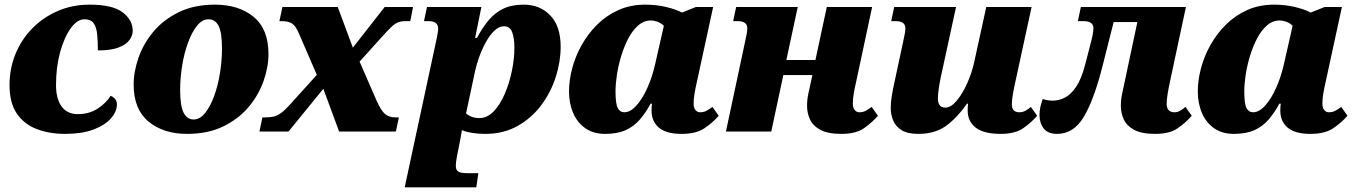

<svg xmlns="http://www.w3.org/2000/svg" viewBox="-20 -566 5828 826"><path d="M260 10Q192 10 137.5 -11Q83 -32 52 -78Q21 -124 21 -200Q21 -271 46.5 -333.5Q72 -396 118.5 -443.5Q165 -491 228 -518.5Q291 -546 366 -546Q464 -546 507.5 -513Q551 -480 551 -433Q551 -414 537.5 -394.5Q524 -375 491 -362Q458 -349 401 -349Q401 -389 398 -419Q395 -449 383 -466Q371 -483 343 -483Q312 -483 284 -444Q256 -405 238.5 -341Q221 -277 221 -200Q221 -141 245 -108Q269 -75 315 -75Q364 -75 400.5 -99Q437 -123 456 -154Q483 -142 483 -117Q483 -86 457 -56.5Q431 -27 381.5 -8.5Q332 10 260 10Z M785 10Q683 10 619 -43Q555 -96 555 -202Q555 -259 576.5 -319.5Q598 -380 641 -431Q684 -482 750 -514Q816 -546 905 -546Q1007 -546 1071 -493.5Q1135 -441 1135 -334Q1135 -277 1113.5 -216.5Q1092 -156 1049 -105Q1006 -54 940 -22Q874 10 785 10ZM813 -52Q840 -52 862.5 -80Q885 -108 901.5 -153.5Q918 -199 926.5 -252.5Q935 -306 935 -357Q935 -426 920.5 -454.5Q906 -483 877 -483Q850 -483 827.5 -455Q805 -427 788.5 -381.5Q772 -336 763.5 -283Q755 -230 755 -179Q755 -110 770 -81Q785 -52 813 -52Z M1096 0 1109 -61H1122Q1142 -61 1157.5 -64.5Q1173 -68 1190.5 -81Q1208 -94 1232 -121L1343 -244L1266 -422Q1252 -455 1236 -465Q1220 -475 1194 -475H1182L1195 -536H1433L1498 -361L1635 -536H1757L1745 -475H1723Q1704 -475 1690.5 -469Q1677 -463 1661.5 -448Q1646 -433 1621 -405L1527 -301L1601 -131Q1619 -91 1636 -76Q1653 -61 1681 -61H1696L1683 0H1439L1371 -184L1221 0Z M1721 240 1859 -402Q1861 -413 1863 -424Q1865 -435 1865 -443Q1865 -475 1824 -475H1804L1817 -536H2051L2024 -403H2032Q2056 -448 2083 -480Q2110 -512 2146 -529Q2182 -546 2233 -546Q2303 -546 2347.5 -499.5Q2392 -453 2392 -365Q2392 -301 2371 -235Q2350 -169 2308.5 -113.5Q2267 -58 2206.5 -24Q2146 10 2068 10Q2007 10 1967 -6Q1966 1 1964 12.5Q1962 24 1960 35L1946 106Q1943 122 1942 130.5Q1941 139 1941 147Q1941 166 1952 172.5Q1963 179 1991 179H2038L2029 240ZM2042 -58Q2076 -58 2103.5 -86.5Q2131 -115 2151 -161Q2171 -207 2182 -260Q2193 -313 2193 -362Q2193 -401 2183.5 -427Q2174 -453 2148 -453Q2127 -453 2107 -434Q2087 -415 2070.5 -385Q2054 -355 2042 -322Q2030 -289 2024 -261L1985 -78Q2008 -58 2042 -58Z M2583 10Q2533 10 2498.5 -14Q2464 -38 2446 -79.5Q2428 -121 2428 -173Q2428 -220 2441.5 -271.5Q2455 -323 2482 -371.5Q2509 -420 2548.5 -459.5Q2588 -499 2640 -522.5Q2692 -546 2756 -546Q2805 -546 2847.5 -535.5Q2890 -525 2914 -512L2974 -536H3048L2979 -218Q2972 -188 2968 -164Q2964 -140 2964 -120Q2964 -102 2972 -92.5Q2980 -83 2992 -83Q3007 -83 3018.5 -89Q3030 -95 3045 -106L3072 -68Q3047 -39 3011 -14.5Q2975 10 2913 10Q2846 10 2814.5 -17Q2783 -44 2783 -90Q2783 -101 2783.5 -108Q2784 -115 2785 -120H2779Q2758 -81 2732.5 -51.5Q2707 -22 2671.5 -6Q2636 10 2583 10ZM2666 -83Q2692 -83 2718 -112Q2744 -141 2765 -188Q2786 -235 2798 -288L2836 -455Q2824 -467 2808.5 -472.5Q2793 -478 2781 -478Q2750 -478 2725.5 -456.5Q2701 -435 2683 -400.5Q2665 -366 2652.5 -325Q2640 -284 2634 -244Q2628 -204 2628 -173Q2628 -120 2637.5 -101.5Q2647 -83 2666 -83Z M3600 10Q3541 10 3509 -7.5Q3477 -25 3464.5 -52.5Q3452 -80 3452 -110Q3452 -138 3458 -165L3475 -243H3350L3298 0H3103L3184 -380Q3189 -403 3192 -418.5Q3195 -434 3195 -444Q3195 -475 3154 -475H3134L3147 -536H3412L3363 -308H3488L3537 -536H3732L3664 -218Q3657 -188 3653 -164.5Q3649 -141 3649 -120Q3649 -102 3657 -92.5Q3665 -83 3677 -83Q3692 -83 3703.5 -89Q3715 -95 3730 -106L3757 -68Q3732 -39 3697 -14.5Q3662 10 3600 10Z M3931 10Q3885 10 3859.5 -5.5Q3834 -21 3823 -46.5Q3812 -72 3812 -102Q3812 -127 3817 -156.5Q3822 -186 3828 -212L3864 -380Q3869 -403 3872 -418.5Q3875 -434 3875 -444Q3875 -475 3834 -475H3814L3827 -536H4093L4028 -237Q4022 -209 4018.5 -184Q4015 -159 4015 -142Q4015 -103 4047 -103Q4071 -103 4096 -133Q4121 -163 4141.5 -209Q4162 -255 4172 -303L4223 -536H4418L4349 -218Q4342 -187 4337.5 -161Q4333 -135 4333 -117Q4333 -83 4365 -83Q4379 -83 4390.5 -89Q4402 -95 4415 -106L4442 -68Q4417 -39 4382 -14.5Q4347 10 4285 10Q4212 10 4177.5 -17Q4143 -44 4143 -90Q4143 -101 4143.5 -108Q4144 -115 4145 -120H4140Q4100 -62 4052 -26Q4004 10 3931 10Z M4528 10Q4488 10 4470 -13.5Q4452 -37 4452 -71Q4452 -104 4466 -140Q4487 -133 4510 -133Q4536 -133 4562 -146.5Q4588 -160 4610.5 -194Q4633 -228 4649 -290L4672 -379Q4684 -424 4684 -444Q4684 -475 4642 -475H4617L4630 -536H5082L5014 -218Q4999 -149 4999 -120Q4999 -83 5033 -83Q5045 -83 5056 -89Q5067 -95 5080 -106L5107 -68Q5082 -39 5047 -14.5Q5012 10 4950 10Q4891 10 4859 -7.5Q4827 -25 4814.5 -52.5Q4802 -80 4802 -110Q4802 -138 4808 -165L4873 -471H4771L4724 -285Q4687 -138 4643 -64Q4599 10 4528 10Z M5288 10Q5238 10 5203.5 -14Q5169 -38 5151 -79.5Q5133 -121 5133 -173Q5133 -220 5146.5 -271.5Q5160 -323 5187 -371.5Q5214 -420 5253.5 -459.5Q5293 -499 5345 -522.5Q5397 -546 5461 -546Q5510 -546 5552.5 -535.5Q5595 -525 5619 -512L5679 -536H5753L5684 -218Q5677 -188 5673 -164Q5669 -140 5669 -120Q5669 -102 5677 -92.5Q5685 -83 5697 -83Q5712 -83 5723.5 -89Q5735 -95 5750 -106L5777 -68Q5752 -39 5716 -14.5Q5680 10 5618 10Q5551 10 5519.5 -17Q5488 -44 5488 -90Q5488 -101 5488.5 -108Q5489 -115 5490 -120H5484Q5463 -81 5437.5 -51.5Q5412 -22 5376.5 -6Q5341 10 5288 10ZM5371 -83Q5397 -83 5423 -112Q5449 -141 5470 -188Q5491 -235 5503 -288L5541 -455Q5529 -467 5513.5 -472.5Q5498 -478 5486 -478Q5455 -478 5430.5 -456.5Q5406 -435 5388 -400.5Q5370 -366 5357.5 -325Q5345 -284 5339 -244Q5333 -204 5333 -173Q5333 -120 5342.5 -101.5Q5352 -83 5371 -83Z"/></svg>

Font: Noto Serif Black
Style: Italic
Weight: 900
Italic angle: -12°
Designer: Monotype Design Team
Foundry: Monotype Imaging Inc.
Version: Version 2.013